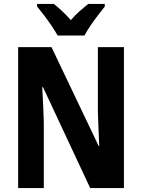

<svg xmlns="http://www.w3.org/2000/svg" viewBox="-20 -953 719 973"><path d="M608 0H437L198 -511H194Q197 -459 199 -414Q201 -369 202 -333V0H72V-714H241L480 -213H483Q481 -263 479 -306Q477 -349 476 -385V-714H608ZM272 -773Q261 -793 242.5 -820.5Q224 -848 204 -874.5Q184 -901 168 -920V-933H253Q272 -918 294.5 -897Q317 -876 339 -851Q362 -878 384 -897Q406 -916 427 -933H511V-920Q496 -901 476 -875Q456 -849 437.5 -821.5Q419 -794 408 -773Z"/></svg>

Font: Noto Sans Thai Cond
Style: Bold
Weight: 700
Width: 3
Designer: Monotype Design Team
Foundry: Monotype Imaging Inc.
Version: Version 2.002; ttfautohint (v1.8.4.7-5d5b)